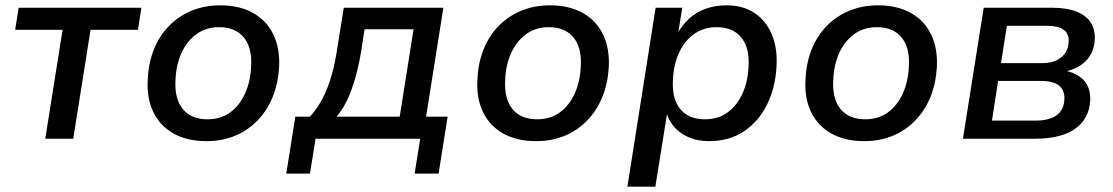

<svg xmlns="http://www.w3.org/2000/svg" viewBox="-20 -521 4181 721"><path d="M150 0 215 -409H37L50 -492H511L498 -409H320L255 0Z M755 9Q682 9 631 -20Q580 -49 555 -102Q530 -155 535 -225Q538 -287 559 -338Q580 -389 616.5 -425.5Q653 -462 701.5 -481.5Q750 -501 807 -501Q880 -501 931 -472Q982 -443 1007 -390.5Q1032 -338 1028 -267Q1024 -205 1003 -154.5Q982 -104 945.5 -67Q909 -30 861 -10.5Q813 9 755 9ZM759 -73Q809 -73 844.5 -99Q880 -125 900.5 -170.5Q921 -216 923 -273Q927 -342 895.5 -380.5Q864 -419 803 -419Q754 -419 718 -393Q682 -367 661.5 -322Q641 -277 639 -220Q635 -150 666.5 -111.5Q698 -73 759 -73Z M1055 131 1089 -83H1144Q1172 -114 1191.5 -151.5Q1211 -189 1225 -237.5Q1239 -286 1248 -349L1271 -492H1645L1580 -83H1661L1627 131H1537L1558 0H1165L1144 131ZM1244 -83H1481L1533 -411H1349L1336 -327Q1324 -253 1301.5 -188.5Q1279 -124 1244 -83Z M1993 9Q1920 9 1869 -20Q1818 -49 1793 -102Q1768 -155 1773 -225Q1776 -287 1797 -338Q1818 -389 1854.5 -425.5Q1891 -462 1939.5 -481.5Q1988 -501 2045 -501Q2118 -501 2169 -472Q2220 -443 2245 -390.5Q2270 -338 2266 -267Q2262 -205 2241 -154.5Q2220 -104 2183.5 -67Q2147 -30 2099 -10.5Q2051 9 1993 9ZM1997 -73Q2047 -73 2082.5 -99Q2118 -125 2138.5 -170.5Q2159 -216 2161 -273Q2165 -342 2133.5 -380.5Q2102 -419 2041 -419Q1992 -419 1956 -393Q1920 -367 1899.5 -322Q1879 -277 1877 -220Q1873 -150 1904.5 -111.5Q1936 -73 1997 -73Z M2336 180 2442 -492H2542L2526 -392H2522Q2542 -428 2569.5 -452.5Q2597 -477 2632.5 -489Q2668 -501 2708 -501Q2770 -501 2813 -472.5Q2856 -444 2878 -392.5Q2900 -341 2896 -272Q2892 -192 2860.5 -128.5Q2829 -65 2774 -28Q2719 9 2643 9Q2584 9 2541 -19Q2498 -47 2482 -100L2486 -101L2441 180ZM2627 -73Q2677 -73 2712.5 -99Q2748 -125 2768.5 -170.5Q2789 -216 2791 -273Q2795 -342 2763.5 -380.5Q2732 -419 2671 -419Q2622 -419 2586 -393Q2550 -367 2529.5 -322Q2509 -277 2507 -220Q2503 -150 2534.5 -111.5Q2566 -73 2627 -73Z M3225 9Q3152 9 3101 -20Q3050 -49 3025 -102Q3000 -155 3005 -225Q3008 -287 3029 -338Q3050 -389 3086.5 -425.5Q3123 -462 3171.5 -481.5Q3220 -501 3277 -501Q3350 -501 3401 -472Q3452 -443 3477 -390.5Q3502 -338 3498 -267Q3494 -205 3473 -154.5Q3452 -104 3415.5 -67Q3379 -30 3331 -10.5Q3283 9 3225 9ZM3229 -73Q3279 -73 3314.5 -99Q3350 -125 3370.5 -170.5Q3391 -216 3393 -273Q3397 -342 3365.5 -380.5Q3334 -419 3273 -419Q3224 -419 3188 -393Q3152 -367 3131.5 -322Q3111 -277 3109 -220Q3105 -150 3136.5 -111.5Q3168 -73 3229 -73Z M3596 0 3674 -492H3929Q3987 -492 4023.5 -477Q4060 -462 4076.5 -435.5Q4093 -409 4091 -373Q4090 -340 4074.5 -314Q4059 -288 4032 -272Q4005 -256 3968 -250L3970 -257Q4020 -250 4048 -221.5Q4076 -193 4074 -143Q4070 -75 4017.5 -37.5Q3965 0 3865 0ZM3705 -68H3867Q3920 -68 3947.5 -88Q3975 -108 3977 -147Q3979 -182 3957 -199.5Q3935 -217 3891 -217H3728ZM3739 -284H3895Q3938 -284 3964.5 -305Q3991 -326 3993 -364Q3995 -394 3974.5 -409Q3954 -424 3915 -424H3761Z"/></svg>

Font: Nunito Sans 10pt SemiBold
Style: Italic
Weight: 600
Italic angle: -9°
Designer: Vernon Adams
Foundry: Vernon Adams
Version: Version 3.101;gftools[0.9.27]